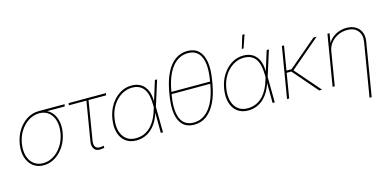

<svg xmlns="http://www.w3.org/2000/svg" viewBox="-83 -1250 3966 1954"><g transform="rotate(-15 1900.0 -273.0)"><path d="M233.4 10.3Q168.5 10.3 123 -25.1Q77.6 -60.5 58.3 -122.1Q39.1 -183.6 52.2 -263.2Q65.4 -342.3 105 -403.8Q144.5 -465.3 201.7 -500.5Q258.8 -535.6 323.7 -535.6H597.7L593.8 -513.2H376.5H323.7Q265.6 -513.2 213.1 -481Q160.6 -448.7 123.8 -392.3Q86.9 -335.9 74.7 -263.2Q62.5 -189.9 78.6 -133.1Q94.7 -76.2 134.8 -44.2Q174.8 -12.2 233.4 -12.2Q292 -12.2 344 -44.2Q396 -76.2 432.9 -133.1Q469.7 -189.9 481.9 -263.2Q494.1 -335.9 477.8 -392.6Q461.4 -449.2 421.9 -481.2Q382.3 -513.2 323.7 -513.2L323.2 -531.7Q371.6 -531.7 409.7 -512.2Q447.8 -492.7 472.2 -456.8Q496.6 -420.9 505.4 -371.6Q514.2 -322.3 504.4 -263.2Q491.2 -183.6 451.7 -122.1Q412.1 -60.5 355.2 -25.1Q298.3 10.3 233.4 10.3Z M847.7 1.5Q793.9 10.3 769.5 -19Q745.1 -48.3 753.9 -102.1L821.8 -513.2H636.7L640.6 -535.6H1033.2L1029.3 -513.2H844.2L776.4 -102.1Q769 -56.6 787.8 -34.9Q806.6 -13.2 849.1 -20.5Q855 -21 861.1 -22Q867.2 -22.9 873 -23.4V-1.5Q866.7 -0.5 860.4 0.2Q854 1 847.7 1.5Z M1210.9 10.3Q1142.1 10.3 1096.7 -24.9Q1051.3 -60.1 1033.4 -122.8Q1015.6 -185.5 1029.3 -267.1Q1042.5 -347.2 1082 -409.4Q1121.6 -471.7 1178.7 -507.3Q1235.8 -543 1302.7 -543Q1348.6 -543 1383.1 -527.3Q1417.5 -511.7 1440.4 -482.4Q1463.4 -453.1 1474.4 -411.9Q1485.4 -370.6 1483.9 -318.4H1489.7L1488.3 -270.5L1491.2 0H1468.3L1466.3 -297.9Q1465.8 -351.6 1456.3 -393.1Q1446.8 -434.6 1427 -462.9Q1407.2 -491.2 1376.7 -505.9Q1346.2 -520.5 1303.2 -520.5Q1243.2 -520.5 1190.2 -488Q1137.2 -455.6 1100.6 -398.4Q1064 -341.3 1051.8 -267.1Q1039.1 -191.9 1054.4 -134.5Q1069.8 -77.1 1109.6 -44.9Q1149.4 -12.7 1210.9 -12.7Q1250 -12.7 1285.9 -25.1Q1321.8 -37.6 1353.3 -64.2Q1384.8 -90.8 1410.6 -132.8Q1436.5 -174.8 1455.1 -233.4L1549.3 -535.6H1572.8L1487.8 -266.6L1473.6 -215.8H1467.8Q1450.2 -157.2 1423.3 -114.5Q1396.5 -71.8 1362.5 -43.9Q1328.6 -16.1 1290.3 -2.9Q1252 10.3 1210.9 10.3Z M1820.3 7.8Q1748 7.8 1703.9 -33.2Q1659.7 -74.2 1646.7 -153.6Q1633.8 -232.9 1653.3 -348.1L1658.7 -379.4Q1678.7 -494.6 1718 -574Q1757.3 -653.3 1814.2 -694.3Q1871.1 -735.4 1943.4 -735.4Q2016.1 -735.4 2060.1 -694.3Q2104 -653.3 2117.4 -574Q2130.9 -494.6 2110.8 -379.4L2105.5 -348.1Q2085.9 -232.9 2046.4 -153.6Q2006.8 -74.2 1950 -33.2Q1893.1 7.8 1820.3 7.8ZM1820.3 -14.6Q1918.9 -14.6 1986.8 -99.6Q2054.7 -184.6 2083 -348.1L2088.4 -379.4Q2116.7 -543 2079.6 -627.9Q2042.5 -712.9 1943.8 -712.9Q1845.2 -712.9 1777.3 -627.9Q1709.5 -543 1681.2 -379.4L1675.8 -348.1Q1647.5 -184.6 1684.6 -99.6Q1721.7 -14.6 1820.3 -14.6ZM1665 -352.5 1668.5 -375H2099.1L2095.7 -352.5Z M2388.7 10.3Q2319.8 10.3 2274.4 -24.9Q2229 -60.1 2211.2 -122.8Q2193.4 -185.5 2207 -267.1Q2220.2 -347.2 2259.8 -409.4Q2299.3 -471.7 2356.4 -507.3Q2413.6 -543 2480.5 -543Q2526.4 -543 2560.8 -527.3Q2595.2 -511.7 2618.2 -482.4Q2641.1 -453.1 2652.1 -411.9Q2663.1 -370.6 2661.6 -318.4H2667.5L2666 -270.5L2668.9 0H2646L2644 -297.9Q2643.6 -351.6 2634 -393.1Q2624.5 -434.6 2604.7 -462.9Q2585 -491.2 2554.4 -505.9Q2523.9 -520.5 2481 -520.5Q2420.9 -520.5 2367.9 -488Q2314.9 -455.6 2278.3 -398.4Q2241.7 -341.3 2229.5 -267.1Q2216.8 -191.9 2232.2 -134.5Q2247.6 -77.1 2287.4 -44.9Q2327.1 -12.7 2388.7 -12.7Q2427.7 -12.7 2463.6 -25.1Q2499.5 -37.6 2531 -64.2Q2562.5 -90.8 2588.4 -132.8Q2614.3 -174.8 2632.8 -233.4L2727.1 -535.6H2750.5L2665.5 -266.6L2651.4 -215.8H2645.5Q2627.9 -157.2 2601.1 -114.5Q2574.2 -71.8 2540.3 -43.9Q2506.3 -16.1 2468 -2.9Q2429.7 10.3 2388.7 10.3ZM2485.4 -611.8 2527.3 -749.5H2551.3L2503.9 -611.8Z M2909.7 -535.6 2820.8 0H2798.3L2887.2 -535.6ZM3253.4 -535.6 2929.2 -259.3H2849.1L2853 -281.7H2921.4L3220.2 -535.6ZM3137.2 0 2906.2 -267.1 2931.2 -272 3167.5 0Z M3359.9 -356 3300.8 0H3278.3L3367.2 -535.6H3389.6L3370.1 -418.5H3364.3Q3383.3 -460.4 3415.5 -488Q3447.8 -515.6 3487.5 -529.5Q3527.3 -543.5 3568.8 -543.5Q3625 -543.5 3663.8 -519.8Q3702.6 -496.1 3720 -454.1Q3737.3 -412.1 3728 -356L3635.3 204.1H3612.8L3705.6 -356Q3718.3 -430.2 3680.9 -475.6Q3643.6 -521 3569.3 -521Q3518.6 -521 3473.6 -499.8Q3428.7 -478.5 3398.2 -441.2Q3367.7 -403.8 3359.9 -356Z"/></g></svg>

Font: Inter 20pt Thin
Style: Italic
Weight: 250
Italic angle: -9.3988°
Version: Version 4.001;git-66647c0bb